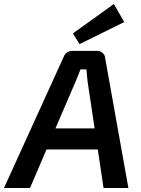

<svg xmlns="http://www.w3.org/2000/svg" viewBox="-55 -946 709 966"><path d="M570 -835 518 -926 312 -778 345 -724ZM466 0H591L474 -654C473 -674 455 -690 434 -690H311C290 -690 272 -680 265 -659L-35 0H96L179 -194H437ZM224 -300 325 -535C333 -554 343 -578 350 -597H380C382 -576 383 -554 386 -534L421 -300Z"/></svg>

Font: Exo 2 Semi Bold
Style: Italic
Weight: 600
Italic angle: -8°
Designer: Natanael Gama
Version: Version 1.001;PS 001.001;hotconv 1.0.88;makeotf.lib2.5.64775